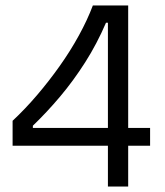

<svg xmlns="http://www.w3.org/2000/svg" viewBox="-20 -681 601 701"><path d="M26 -149V-240Q72 -283 115.5 -334Q159 -385 198 -440Q237 -495 268 -551.5Q299 -608 319 -661H448V0H374V-598H367Q334 -521 291 -453.5Q248 -386 199.5 -328.5Q151 -271 100 -222V-214H528V-149Z"/></svg>

Font: Bricolage Grotesque 36pt Light
Style: Regular
Weight: 300
Designer: Mathieu Triay
Foundry: Atelier Triay
Version: Version 1.001;gftools[0.9.33.dev8+g029e19f]